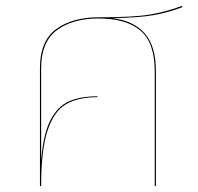

<svg xmlns="http://www.w3.org/2000/svg" viewBox="-20 -624 665 644"><path d="M503 -384V0H499V-384Q499 -481 451 -521.5Q403 -562 311 -562Q223 -562 170.5 -522.5Q118 -483 118 -396V-86Q125 -173 148.5 -219.5Q172 -266 210 -283.5Q248 -301 307 -301V-298Q242 -298 201.5 -274.5Q161 -251 139.5 -186Q118 -121 118 0H114V-396Q114 -486 168 -526Q222 -566 311 -566Q427 -566 481.5 -575Q536 -584 590 -604L592 -600Q544 -582 497 -573.5Q450 -565 358 -563Q429 -554 466 -511.5Q503 -469 503 -384Z"/></svg>

Font: FiraGO Four
Style: Regular
Weight: 100
Designer: bBox Type
Foundry: bBox Type GmbH
Version: Version 1.001